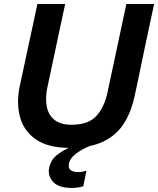

<svg xmlns="http://www.w3.org/2000/svg" viewBox="-20 -733 797 968"><path d="M331 12.5Q223 12.5 161.5 -29.8Q100 -72 81 -143Q71 -179.5 71 -220.5Q71 -258 79.5 -299Q85.5 -327 96 -374.5Q106 -421.5 117 -473.5Q132 -542 144 -598Q156 -654 168.5 -713H308.5Q296 -654 284 -598.5Q272 -542.5 257.5 -474L219.5 -295.5Q212.5 -263 212.5 -234Q212.5 -215 215.5 -197.5Q223.5 -154 254.2 -129Q285 -104 341 -104Q426 -104 466.2 -148.8Q506.5 -193.5 522 -267.5L566 -473Q580.5 -541.5 592.5 -598Q604.5 -654.5 617 -713H757Q744.5 -654.5 732.5 -598.5Q720.5 -542.5 706 -473.5Q696.5 -429 687.5 -384.5Q678 -340 670.5 -303.5Q662.5 -266.5 658 -245Q642 -171 606.2 -112.8Q570.5 -54.5 504.2 -21Q438 12.5 331 12.5ZM342.5 214.5Q275.5 214.5 247.5 184Q226 160 226 131Q226 122 228 112.5Q236 73 267.2 48.5Q298.5 24 347 2L352.5 -23.5L419 -31L439.5 0Q395.5 17.5 364 41.2Q332.5 65 327.5 92.5Q326.5 98 326.5 102.5Q326.5 116 335.5 124Q347.5 134.5 372 134.5Q386 134.5 397.8 132.2Q409.5 130 416 127.5L400 206Q389.5 209.5 374.5 212Q359.5 214.5 342.5 214.5Z"/></svg>

Font: Heraclito SemiBold
Style: Italic
Weight: 600
Italic angle: -12°
Designer: Kostas Bartsokas (font) & Cristiano Sobral (main changes)
Foundry: Kostas Bartsokas (font) & Cristiano Sobral (main changes)
Version: Version 1.00;July 8, 2020;FontCreator 13.0.0.2655 64-bit